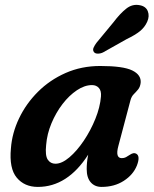

<svg xmlns="http://www.w3.org/2000/svg" viewBox="-20 -742 620 774"><path d="M457 -153Q444 -104.5 471 -104.5Q480.5 -104.5 487.5 -108.2Q494.5 -112 503.5 -118Q519 -128.5 529 -122.5Q546.5 -113 532 -75Q517 -37.5 479 -13Q441 11.5 389.5 11.5Q362 11.5 345.8 -7Q329.5 -25.5 329.5 -60.5Q329.5 -73.5 330.8 -87Q332 -100.5 335.5 -118.5Q252 11.5 132.5 11.5Q78.5 11.5 47.5 -25.8Q16.5 -63 24 -143.5Q28.5 -205.5 56.8 -264.8Q85 -324 132.8 -371.8Q180.5 -419.5 244.5 -447.8Q308.5 -476 384 -476Q476.5 -476 513.2 -458Q550 -440 547 -408Q545 -391.5 536.8 -381.5Q528.5 -371.5 519.2 -362.2Q510 -353 506 -338ZM166 -157.5Q161.5 -115 172.5 -98.5Q183.5 -82 203.5 -82Q229.5 -82 259.8 -107.8Q290 -133.5 317.8 -174.8Q345.5 -216 364.5 -263Q383.5 -310 387 -353Q389 -375.5 378.8 -387.2Q368.5 -399 351 -399Q321 -399 290 -378.2Q259 -357.5 232.2 -322.8Q205.5 -288 187.5 -245Q169.5 -202 166 -157.5ZM438 -653Q464 -687.5 489 -707.2Q514 -727 543.5 -721Q568 -716.5 575.8 -696.8Q583.5 -677 573.5 -654.5Q563.5 -632 544 -616.2Q524.5 -600.5 491 -584.5L395 -530.5Q384 -525.5 373.5 -525.8Q363 -526 358.5 -532.5Q353 -540 357.2 -549.8Q361.5 -559.5 369 -569.5Z"/></svg>

Font: Fraunces 9pt SuperSoft SemiBold
Style: Italic
Weight: 600
Italic angle: -16°
Version: Version 1.000;[0bf87f6ff]